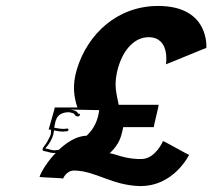

<svg xmlns="http://www.w3.org/2000/svg" viewBox="-20 -734 713 645"><path d="M151.5 -296C151.3 -292 151.4 -286 149.9 -281C147.2 -272 140.1 -262 137 -255C130.9 -245 113 -229 130.1 -226C139.8 -225 149.3 -220 160.3 -220C169.3 -220 185.2 -223 195.2 -223C198.9 -222 201.9 -222 205.9 -222H209.9C212.9 -222 215 -219 218.6 -221C229.1 -226 217.6 -231 212.6 -231H208.6C204.6 -231 201.9 -232 197.9 -232C187.9 -232 171.3 -230 163 -229C153 -229 142.5 -234 133.8 -235C133.8 -235 133.2 -236 132.2 -236C132.5 -237 133.5 -237 133.5 -237C143.8 -248 153.7 -264 158.9 -281C160.4 -286 160.3 -292 161.5 -296C170.9 -294 180.3 -292 192.3 -292C196.3 -292 198.6 -293 201.6 -293H203.6C209.3 -292 213 -301 207.3 -302H205.3C201.3 -302 199 -301 195 -301C183 -301 172.6 -303 162.2 -305C162.9 -307 162.8 -310 163.4 -312C164.9 -317 165.7 -326 168.2 -331C174 -350 192.1 -357 211.1 -357C214.1 -357 221.5 -355 224.2 -354C232.6 -352 230.9 -343 240.9 -343H242.9C247.9 -343 251.6 -352 245.6 -352H243.6C242.6 -352 242.6 -352 241.9 -353C239.4 -361 226.6 -365 213.9 -366L313.3 -364C308.6 -329 296.3 -302 271 -278C200.7 -277 127.6 -182 112.8 -140C110.2 -138 193.6 -136 192 -134C192 -134 202.8 -163 232.2 -161C301.6 -159 356.2 -112 447.3 -109C565.4 -106 616 -216 615.4 -214C614.8 -212 528.1 -262 527.5 -260C527.2 -259 503.1 -203 459.1 -200C403.2 -197 360.3 -220 348 -219C348 -219 376 -242 386.4 -276C390.1 -288 392.1 -298 393.9 -307H496.9C495.2 -308 514.8 -382 512.8 -382H378.8C372.1 -419 359.3 -449 378.2 -511C395.7 -568 432.2 -609 479.2 -609C551.2 -609 538.3 -521 537.4 -518C537.1 -517 673.5 -574 673.2 -573C672.9 -572 686.3 -714 511.3 -714C373.3 -714 274.2 -619 238.5 -502C221.4 -446 229.1 -406 240 -373H164C165 -373 143.4 -299 143.4 -299C145.4 -299 152.4 -299 151.5 -296Z"/></svg>

Font: Hussar Wojna
Style: 3Obl
Weight: 400
Designer: Robert Jablonski
Foundry: Cannot Into Space Fonts
Version: Version 1.01